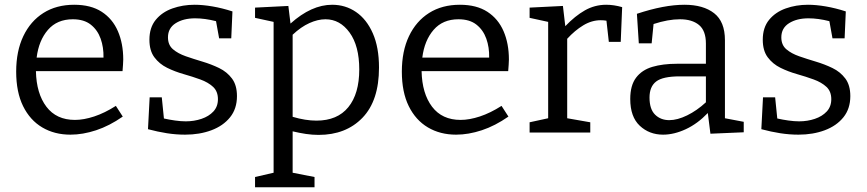

<svg xmlns="http://www.w3.org/2000/svg" viewBox="-20 -557 3643 807"><path d="M276 9Q209 9 157.5 -21.5Q106 -52 77 -111Q48 -170 48 -256Q48 -342 78 -405Q108 -468 162.5 -502.5Q217 -537 292 -537Q362 -537 407.5 -507.5Q453 -478 475.5 -426Q498 -374 498 -307Q498 -296 497 -284.5Q496 -273 495 -258H131Q133 -164 175 -108.5Q217 -53 295 -53Q332 -53 376 -67.5Q420 -82 467 -112L496 -67Q440 -28 384 -9.5Q328 9 276 9ZM286 -476Q220 -476 181.5 -431.5Q143 -387 134 -315H415Q416 -358 403 -394.5Q390 -431 361.5 -453.5Q333 -476 286 -476Z M686 -400Q686 -368 707 -350Q728 -332 761 -320.5Q794 -309 831 -298Q868 -287 901 -271Q934 -255 955 -227Q976 -199 976 -153Q976 -100 947 -64Q918 -28 868.5 -9.5Q819 9 758 9Q720 9 681.5 3Q643 -3 602 -14L609 -148H660L669 -59Q691 -54 715.5 -50.5Q740 -47 761 -47Q796 -47 827 -57.5Q858 -68 877 -88.5Q896 -109 896 -140Q896 -173 875.5 -192Q855 -211 822 -223Q789 -235 752 -245.5Q715 -256 682.5 -272Q650 -288 629 -316Q608 -344 608 -390Q608 -441 634.5 -473.5Q661 -506 704.5 -521.5Q748 -537 798 -537Q832 -537 873 -530Q914 -523 957 -509L952 -396H901L888 -468Q841 -480 800 -480Q751 -480 718.5 -459.5Q686 -439 686 -400Z M1052 230V187L1130 169V-465L1052 -482V-525L1192 -532L1201 -458Q1289 -537 1376 -537Q1432 -537 1476.5 -506.5Q1521 -476 1547 -417Q1573 -358 1573 -273Q1573 -134 1503.5 -62Q1434 10 1319 10Q1293 10 1266 6Q1239 2 1210 -5V169L1302 187V230ZM1310 -50Q1398 -50 1444 -106.5Q1490 -163 1490 -265Q1490 -364 1449.5 -420Q1409 -476 1348 -476Q1316 -476 1280.5 -460Q1245 -444 1210 -411V-66Q1264 -50 1310 -50Z M1897 9Q1830 9 1778.5 -21.5Q1727 -52 1698 -111Q1669 -170 1669 -256Q1669 -342 1699 -405Q1729 -468 1783.5 -502.5Q1838 -537 1913 -537Q1983 -537 2028.5 -507.5Q2074 -478 2096.5 -426Q2119 -374 2119 -307Q2119 -296 2118 -284.5Q2117 -273 2116 -258H1752Q1754 -164 1796 -108.5Q1838 -53 1916 -53Q1953 -53 1997 -67.5Q2041 -82 2088 -112L2117 -67Q2061 -28 2005 -9.5Q1949 9 1897 9ZM1907 -476Q1841 -476 1802.5 -431.5Q1764 -387 1755 -315H2036Q2037 -358 2024 -394.5Q2011 -431 1982.5 -453.5Q1954 -476 1907 -476Z M2206 0V-43L2284 -60V-465L2206 -482V-525L2346 -532L2356 -447Q2397 -490 2438.5 -513.5Q2480 -537 2528 -537Q2560 -537 2595 -527L2589 -381H2539L2529 -470Q2518 -472 2505 -472Q2467 -472 2431.5 -450.5Q2396 -429 2364 -394V-60L2461 -43V0Z M2966 5 2955 -82Q2912 -37 2862.5 -14Q2813 9 2767 9Q2709 9 2669 -28.5Q2629 -66 2629 -141Q2629 -198 2653.5 -230.5Q2678 -263 2722 -276Q2766 -289 2825 -289H2947V-374Q2947 -428 2918 -452Q2889 -476 2838 -476Q2788 -476 2727 -456L2719 -375H2665L2657 -499Q2714 -518 2764 -527.5Q2814 -537 2857 -537Q2936 -537 2981.5 -501.5Q3027 -466 3027 -388V-60L3106 -45V-1ZM2710 -147Q2710 -98 2733.5 -75Q2757 -52 2793 -52Q2827 -52 2868 -72Q2909 -92 2947 -127V-236H2837Q2766 -236 2738 -214.5Q2710 -193 2710 -147Z M3264 -400Q3264 -368 3285 -350Q3306 -332 3339 -320.5Q3372 -309 3409 -298Q3446 -287 3479 -271Q3512 -255 3533 -227Q3554 -199 3554 -153Q3554 -100 3525 -64Q3496 -28 3446.5 -9.5Q3397 9 3336 9Q3298 9 3259.5 3Q3221 -3 3180 -14L3187 -148H3238L3247 -59Q3269 -54 3293.5 -50.5Q3318 -47 3339 -47Q3374 -47 3405 -57.5Q3436 -68 3455 -88.5Q3474 -109 3474 -140Q3474 -173 3453.5 -192Q3433 -211 3400 -223Q3367 -235 3330 -245.5Q3293 -256 3260.5 -272Q3228 -288 3207 -316Q3186 -344 3186 -390Q3186 -441 3212.5 -473.5Q3239 -506 3282.5 -521.5Q3326 -537 3376 -537Q3410 -537 3451 -530Q3492 -523 3535 -509L3530 -396H3479L3466 -468Q3419 -480 3378 -480Q3329 -480 3296.5 -459.5Q3264 -439 3264 -400Z"/></svg>

Font: Bitter
Style: Regular
Weight: 400
Designer: Sol Matas, and Bitter project Authors
Foundry: Sol Matas
Version: Version 2.001